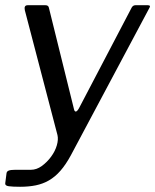

<svg xmlns="http://www.w3.org/2000/svg" viewBox="-34 -550 594 735"><path d="M43 165Q15 165 0 163Q-15 161 -14 152L-9 113Q-8 106 -0.5 103Q7 100 24 100H84Q106 100 126 85.5Q146 71 161.5 50Q177 29 183.5 6.5Q190 -16 186 -33L61 -511Q57 -530 72 -530H140Q151 -530 153 -521L249 -133Q251 -123 256 -123Q261 -123 268 -135L468 -517Q471 -524 475 -527Q479 -530 484 -530H532Q545 -530 537 -518L237 45Q218 80 197.5 103.5Q177 127 153.5 140.5Q130 154 103 159.5Q76 165 43 165Z"/></svg>

Font: Libre Franklin
Style: Italic
Weight: 400
Italic angle: -8°
Designer: Pablo Impallari, Rodrigo Fuenzalida, Nhung Nguyen
Foundry: Impallari Type
Version: Version 3.000